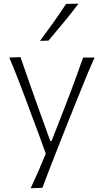

<svg xmlns="http://www.w3.org/2000/svg" viewBox="-20 -820 561 1040"><path d="M146 199.7 209.5 197.3Q230.5 142.1 256.6 74Q282.7 5.9 321.8 -91.8L378.9 -234.9Q404.8 -298.8 423.1 -344.5Q441.4 -390.1 457.5 -428.5Q473.6 -466.8 492.2 -508.3H430.2Q406.2 -439.5 381.1 -371.3Q356 -303.2 328.6 -233.4L259.3 -56.2H252.4L188.5 -232.9Q163.1 -304.2 139.2 -372.1Q115.2 -439.9 90.8 -510.7L30.3 -508.3Q53.7 -453.6 75.7 -396.5Q97.7 -339.4 118.7 -284.2L152.8 -191.9Q171.4 -143.1 190.7 -90.8Q210 -38.6 228 12.2Q209 59.1 188.5 106Q168 152.8 146 199.7ZM196.8 -598.6 242.7 -600.1Q284.7 -649.9 325.7 -699.5Q366.7 -749 405.3 -800.3L337.9 -798.8Q305.2 -748.5 269.5 -698.7Q233.9 -648.9 196.8 -598.6Z"/></svg>

Font: Pinar FD VF
Style: Regular
Weight: 300
Designer: Amin Abedi
Version: Version 2.000